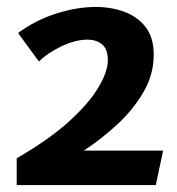

<svg xmlns="http://www.w3.org/2000/svg" viewBox="-20 -532 510 552"><path d="M255 -512Q301 -512 339 -497.5Q377 -483 399.5 -453Q422 -423 422 -375Q422 -319 393.5 -269Q365 -219 319.5 -176.5Q274 -134 221 -99H449L428 0H28V-77Q120 -130 177.5 -182Q235 -234 262.5 -280Q290 -326 290 -358Q290 -391 273.5 -404.5Q257 -418 231 -418Q197 -418 157 -399Q117 -380 92 -355L32 -437Q80 -473 140 -492.5Q200 -512 255 -512Z"/></svg>

Font: Rosario Light
Style: Bold
Weight: 700
Version: Version 1.101; ttfautohint (v1.8.1.43-b0c9)